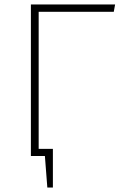

<svg xmlns="http://www.w3.org/2000/svg" viewBox="-20 -702 548 864"><path d="M492 -649H154V-32H218V142H193L182 0H119V-682H498Z"/></svg>

Font: Fira Sans UltraLight
Style: Regular
Weight: 200
Designer: Carrois Corporate & Edenspiekermann AG
Foundry: Carrois Corporate GbR & Edenspiekermann AG
Version: Version 4.106;PS 004.106;hotconv 1.0.70;makeotf.lib2.5.58329